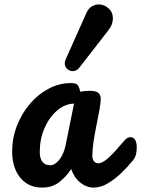

<svg xmlns="http://www.w3.org/2000/svg" viewBox="-20 -844 639 869"><path d="M171 5Q108 5 71.5 -40Q35 -85 35 -158Q35 -219 56.5 -274.5Q78 -330 115 -373.5Q152 -417 200 -442.5Q248 -468 301 -468Q325 -468 332 -458.5Q339 -449 343 -429Q355 -431 366 -432Q377 -433 387 -433Q416 -433 426 -422.5Q436 -412 436 -398Q436 -381 430.5 -349Q425 -317 417 -279Q409 -241 403.5 -204Q398 -167 398 -138Q398 -123 405.5 -114Q413 -105 425 -105Q445 -105 473.5 -132Q502 -159 544 -209Q552 -218 558.5 -220.5Q565 -223 571 -223Q585 -223 592 -210.5Q599 -198 599 -178Q599 -164 596 -147.5Q593 -131 580 -116Q558 -89 529 -61Q500 -33 468 -14Q436 5 404 5Q372 5 344 -17Q316 -39 302 -79Q283 -48 250.5 -21.5Q218 5 171 5ZM207 -96Q228 -96 248.5 -121Q269 -146 278 -191L315 -375Q273 -374 237.5 -343Q202 -312 181 -263Q160 -214 160 -157Q160 -126 172.5 -111Q185 -96 207 -96ZM308 -522Q295 -522 284 -532Q273 -542 273 -558Q273 -565 278 -577L371 -785Q380 -806 395.5 -815Q411 -824 427 -824Q451 -824 471 -806.5Q491 -789 491 -761Q491 -748 486 -734Q481 -720 469 -705L340 -539Q327 -522 308 -522Z"/></svg>

Font: Pacifico
Style: Regular
Weight: 400
Designer: Vernon Adams
Foundry: Vernon Adams
Version: Version 3.010; ttfautohint (v1.8.4.7-5d5b)